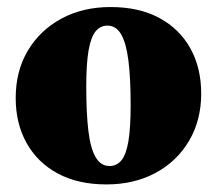

<svg xmlns="http://www.w3.org/2000/svg" viewBox="-20 -496 601 532"><path d="M283.5 -36Q303.5 -36 316.5 -51.8Q329.5 -67.5 335.8 -104.5Q342 -141.5 342 -205.5Q342 -278 336 -326.8Q330 -375.5 316 -400.2Q302 -425 277.5 -425Q258 -425 245 -409.2Q232 -393.5 225.5 -356.8Q219 -320 219 -256Q219 -183 224.8 -134.2Q230.5 -85.5 244.8 -60.8Q259 -36 283.5 -36ZM274.5 15Q196.5 15 140.2 -15.2Q84 -45.5 53.8 -99.5Q23.5 -153.5 23.5 -224.5Q23.5 -299 57 -355.5Q90.5 -412 149.8 -444.2Q209 -476.5 286.5 -476.5Q365.5 -476.5 421.5 -446.2Q477.5 -416 507.5 -362Q537.5 -308 537.5 -236.5Q537.5 -163 504 -106Q470.5 -49 411.2 -17Q352 15 274.5 15Z"/></svg>

Font: Newsreader 36pt ExtraBold
Style: Regular
Weight: 800
Designer: Hugues Gentile
Foundry: Production Type
Version: Version 1.003